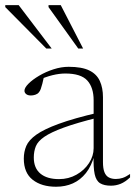

<svg xmlns="http://www.w3.org/2000/svg" viewBox="-41 -700 514 730"><path d="M333.5 -272V-253.5Q251 -233 201.8 -215Q152.5 -197 127.8 -180Q103 -163 95.2 -143.8Q87.5 -124.5 87.5 -101Q87.5 -61 112.5 -40Q137.5 -19 183.5 -19Q220 -19 250 -36Q280 -53 297.5 -80Q315 -107 315 -136.5V-318.5Q315 -367.5 290.8 -394Q266.5 -420.5 207.5 -420.5Q184.5 -420.5 158.8 -414.2Q133 -408 98 -392.5L126 -408Q123 -393.5 120 -381.8Q117 -370 114 -361.8Q111 -353.5 106.5 -348.5Q101.5 -342.5 93.2 -339.8Q85 -337 76.5 -337Q65 -337 58.5 -342.2Q52 -347.5 52 -355Q52 -366.5 67.5 -382Q83 -397.5 108 -412.2Q133 -427 162.5 -436.5Q192 -446 220 -446Q270 -446 298.2 -432.2Q326.5 -418.5 338.5 -392.2Q350.5 -366 350.5 -330.5V-83.5Q350.5 -59.5 356 -45.5Q361.5 -31.5 372.5 -25.5Q383.5 -19.5 399.5 -19.5Q412.5 -19.5 425 -23.5Q437.5 -27.5 453.5 -38.5V-25.5Q435.5 -8.5 417.8 -1.2Q400 6 381 6Q355 6 339.8 -3.2Q324.5 -12.5 319 -37.8Q313.5 -63 315 -111L318.5 -111.5Q307 -69 285.8 -42.2Q264.5 -15.5 236 -2.8Q207.5 10 172 10Q117 10 83.2 -16.5Q49.5 -43 49.5 -97Q49.5 -123 59 -145.2Q68.5 -167.5 97.2 -188Q126 -208.5 182.5 -229.2Q239 -250 333.5 -272ZM155.5 -515.5H135L-21 -673V-680.5H30ZM275 -515.5H256.5L143.5 -673V-680.5H190Z"/></svg>

Font: Newsreader 16pt 16pt ExtraLight
Style: Regular
Weight: 250
Version: Version 1.003